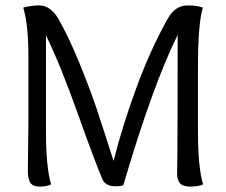

<svg xmlns="http://www.w3.org/2000/svg" viewBox="-20 -687 837 710"><path d="M83 -54 85 -231V-483Q85 -595 66 -659Q98 -667 124 -667Q166 -667 195 -619Q234 -551 274 -453Q314 -355 336.5 -287.5Q359 -220 400 -92Q431 -216 483.5 -360Q536 -504 601 -619Q628 -667 674 -667Q708 -667 730 -659Q712 -599 712 -436V-203Q712 -68 731 -5Q713 3 684 3Q655 3 645 -10Q635 -23 635 -42Q635 -61 636 -124Q637 -313 637 -558Q545 -373 436 -2Q424 2 409 2Q370 2 359 -24Q335 -78 268.5 -264.5Q202 -451 150 -556V-203Q150 -68 169 -5Q151 3 127 3Q103 3 93 -10Q83 -23 83 -54Z"/></svg>

Font: Overlock
Style: Regular
Weight: 400
Designer: Dario Muhafara
Foundry: Dario Manuel Muhafara
Version: Version 1.002